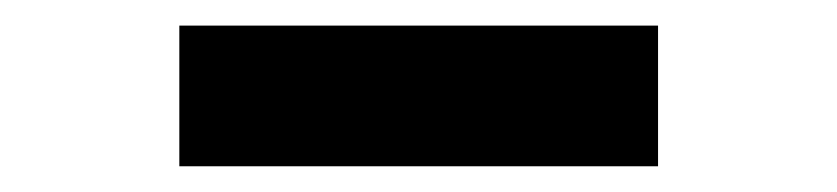

<svg xmlns="http://www.w3.org/2000/svg" viewBox="-20 -353 654 150"><path d="M120.1 -333H494.1V-223.1H120.1Z"/></svg>

Font: IntelOne Mono Medium
Style: Regular
Weight: 500
Designer: Fred Shallcrass
Foundry: Frere-Jones Type LLC
Version: Version 1.200;hotconv 1.1.0;makeotfexe 2.6.0;FJTRelease1.2